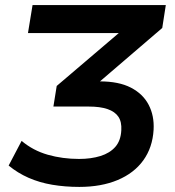

<svg xmlns="http://www.w3.org/2000/svg" viewBox="-20 -725 690 755"><path d="M292 10Q236 10 185.5 1.5Q135 -7 92 -26Q49 -45 14 -74L65 -171Q110 -133 168 -116.5Q226 -100 291 -100Q338 -100 375 -111.5Q412 -123 433.5 -147.5Q455 -172 457 -213Q459 -246 445.5 -266Q432 -286 403 -296Q374 -306 329 -306H190L203 -387L487 -629L488 -595H90L108 -705H632L618 -615L337 -374L310 -405H372Q447 -405 494.5 -380.5Q542 -356 564.5 -313Q587 -270 584 -215Q580 -145 543.5 -94.5Q507 -44 442.5 -17Q378 10 292 10Z"/></svg>

Font: Nunito Sans 10pt
Style: Bold Italic
Weight: 700
Italic angle: -9°
Designer: Vernon Adams
Foundry: Vernon Adams
Version: Version 3.101;gftools[0.9.27]